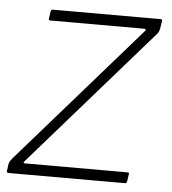

<svg xmlns="http://www.w3.org/2000/svg" viewBox="-44 -571 546 611"><g transform="rotate(5 229.0 -265.0)"><path d="M6 0Q2 0 0.5 -2Q-1 -4 0 -8L3 -29Q4 -34 7 -38.5Q10 -43 15 -49L397 -486Q401 -490 400.5 -492.5Q400 -495 396 -495H96Q92 -495 91 -497Q90 -499 91 -503L94 -524Q95 -528 97 -529Q99 -530 102 -530H446Q450 -530 450 -525L446 -500Q445 -494 442.5 -489Q440 -484 435 -479L54 -43Q50 -39 50.5 -37Q51 -35 54 -35H382Q389 -35 387 -29L384 -8Q383 -4 382 -2Q381 0 376 0H6Z"/></g></svg>

Font: Libre Franklin Thin Thin
Style: Italic
Weight: 250
Italic angle: -8°
Version: Version 3.000